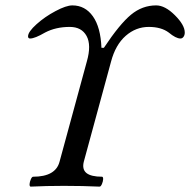

<svg xmlns="http://www.w3.org/2000/svg" viewBox="-20 -696 712 719"><path d="M94.2 2.9Q90.3 1.5 90.8 -6.8Q91.3 -15.1 95.5 -24.7Q99.6 -34.2 104 -34.2Q188.5 -34.2 203.1 -90.8L305.2 -465.8Q322.8 -527.3 304.2 -561.3Q285.6 -595.2 241.2 -595.2Q189 -595.2 148.9 -574.2Q110.4 -551.8 92.8 -551.8Q85 -551.8 85 -560.1Q85.4 -577.1 116.7 -605.2Q147.9 -633.3 188 -654.5Q228 -675.8 251 -675.8Q298.8 -675.8 327.9 -634.8Q356.9 -593.8 359.9 -517.1H369.1Q428.2 -606 470.5 -640.9Q512.7 -675.8 564.9 -675.8Q598.1 -675.8 635 -638.9Q671.9 -602.1 671.9 -574.2Q671.9 -564.5 667.2 -558.1Q662.6 -551.8 655.8 -551.8Q638.7 -551.8 611.8 -574.2Q583.5 -595.2 537.1 -595.2Q488.8 -595.2 450.7 -561.8Q412.6 -528.3 396 -465.8L293.9 -90.8Q286.6 -62 303.7 -48.1Q320.8 -34.2 362.8 -34.2Q366.7 -32.7 366.2 -24.4Q365.7 -16.1 361.6 -6.6Q357.4 2.9 353 2.9Q290 0 219.2 0Q152.8 0 94.2 2.9Z"/></svg>

Font: Junicode SmCond Medium
Style: Italic
Weight: 500
Width: 4
Italic angle: -11°
Designer: Peter S. Baker
Version: Version 2.206